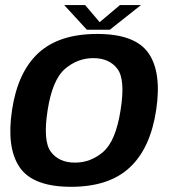

<svg xmlns="http://www.w3.org/2000/svg" viewBox="-20 -733 680 758"><path d="M260.5 4.5Q410.5 4.5 492.2 -71.8Q574 -148 596.5 -298.5Q619 -446.5 566.5 -522.8Q514 -599 363.5 -599Q213.5 -599 131.8 -523.8Q50 -448.5 27.5 -298.5Q5 -150 57.5 -72.8Q110 4.5 260.5 4.5ZM276 -91Q213 -91 181 -133.5Q149 -176 168 -298Q187 -418.5 236.5 -461Q286 -503.5 348.5 -503.5Q411.5 -503.5 443.5 -461.2Q475.5 -419 456 -298Q437 -176.5 387.8 -133.8Q338.5 -91 276 -91ZM323 -615.5H413.5L536.5 -713H453.5L373.5 -645.5L316 -713H233.5Z"/></svg>

Font: Anybody UltraCondensed Thin SemiBold
Style: Italic
Weight: 600
Italic angle: -10°
Version: Version 1.111